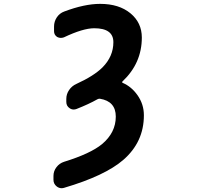

<svg xmlns="http://www.w3.org/2000/svg" viewBox="-20 -784 1040 1008"><path d="M505.9 -763.7Q604.5 -763.7 664.6 -714.4Q724.6 -665 724.6 -586.9Q724.6 -452.1 623 -356.4Q618.2 -351.6 625 -348.6Q669.9 -329.1 701.2 -285.2Q735.4 -237.3 735.4 -178.7Q735.4 -38.1 627 55.7Q531.2 138.7 316.4 202.1Q309.6 204.1 303.7 204.1Q290 204.1 278.3 195.3Q260.7 181.6 260.7 160.2V139.6Q260.7 114.3 276.4 93.8Q292 73.2 316.4 65.4Q455.1 22.5 515.6 -27.3Q587.9 -87.9 587.9 -171.9Q587.9 -252 504.9 -265.6Q498 -266.6 491.2 -262.7Q446.3 -237.3 381.8 -211.9Q374 -209 367.2 -209Q355.5 -209 345.7 -215.8Q328.1 -227.5 328.1 -249V-264.6Q328.1 -290 342.8 -311.5Q357.4 -333 381.8 -343.8Q473.6 -385.7 518.6 -430.7Q575.2 -488.3 575.2 -562.5Q575.2 -635.7 474.6 -635.7Q416 -635.7 315.4 -587.9Q306.6 -585 298.8 -585Q290 -585 280.3 -589.8Q263.7 -600.6 263.7 -620.1V-644.5Q263.7 -670.9 278.3 -692.9Q293 -714.8 317.4 -723.6Q423.8 -763.7 505.9 -763.7Z"/></svg>

Font: Gen Jyuu Gothic Monospace Bold
Style: Bold
Weight: 700
Designer: [Source Han Sans]
Ryoko NISHIZUKA  (kana & ideographs); Paul D. Hunt (Latin, Greek & Cyrillic); Wenlong ZHANG  (bopomofo
Version: Version 1.002.20150607